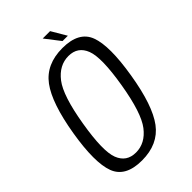

<svg xmlns="http://www.w3.org/2000/svg" viewBox="-211 -772 855 855"><g transform="rotate(-45 216.0 -344.5)"><path d="M158.5 4Q55 4 28.2 -67Q1.5 -138 28 -298.5Q55 -461 107 -531Q159 -601 261.5 -601Q365 -601 391.5 -530Q418 -459 391.5 -298.5Q365 -136 312.8 -66Q260.5 4 158.5 4ZM164.5 -40Q223 -40 264.5 -93.8Q306 -147.5 331 -298Q356 -447.5 335 -502.2Q314 -557 255.5 -557Q197 -557 155.2 -503Q113.5 -449 88.5 -298Q63.5 -148.5 84.5 -94.2Q105.5 -40 164.5 -40ZM284 -622.5 229.5 -693H276L317.5 -622.5Z"/></g></svg>

Font: Anybody Light
Style: Italic
Weight: 300
Italic angle: -10°
Designer: Tyler Finck
Foundry: Etcetera Type Company
Version: Version 1.010; ttfautohint (v1.8.3) -l 8 -r 50 -G 200 -x 14 